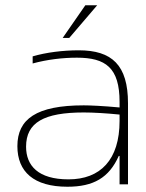

<svg xmlns="http://www.w3.org/2000/svg" viewBox="-20 -700 555 729"><path d="M279 -509C219 -509 155 -501 104 -486V-459C159 -474 218 -481 272 -481C381 -481 434 -443 434 -313V-292C369 -298 321 -300 298 -300C118 -300 46 -248 46 -145C46 -48 108 9 236 9C335 9 394 -25 431 -108H434V0H466V-308C466 -453 405 -509 279 -509ZM79 -143C79 -235 147 -273 298 -273C334 -273 384 -270 434 -265V-241C434 -93 361 -19 240 -19C125 -19 79 -71 79 -143ZM218 -556H243L349 -680H304Z"/></svg>

Font: LT Wave Text Thin
Style: Regular
Weight: 100
Designer: Daniel Lyons
Version: Version 2.5 (Glyphs App)